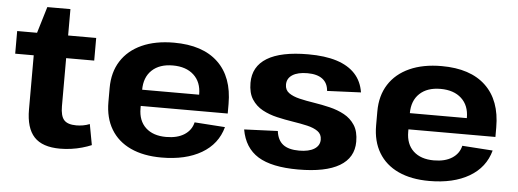

<svg xmlns="http://www.w3.org/2000/svg" viewBox="-47 -794 2513 931"><g transform="rotate(5 1210.0 -328.5)"><path d="M270 10.1Q183.5 10.1 143.5 -32.9Q103.5 -75.9 103.5 -166.4V-518.4L148.8 -668.4H261.3V-195.8Q261.3 -148.4 278.8 -128.8Q296.3 -109.3 338.7 -109.3Q354.3 -109.3 370.8 -112.1Q387.4 -114.9 403.5 -121.4L422.2 -20.5Q401.9 -11.8 376.6 -4.7Q351.2 2.5 323.8 6.3Q296.4 10.1 270 10.1ZM13.3 -540H397.9V-429.8H13.3Z M763.4 10.1Q675.5 10.1 612.9 -19Q550.3 -48.1 517.2 -103.3Q484 -158.4 484 -236.1V-303.9Q484 -380.6 519.2 -435.7Q554.4 -490.9 620 -520.5Q685.6 -550.1 776.1 -550.1Q915.9 -550.1 990.5 -479.3Q1065.2 -408.5 1065.2 -276.9V-230.5H612.8V-309.4H940.5L919.2 -279.1V-311Q919.2 -371 882 -405.2Q844.7 -439.5 780.2 -439.5Q715.3 -439.5 678.5 -404.7Q641.8 -370 641.8 -308.5V-218.8Q641.8 -158.3 677.8 -124.8Q713.8 -91.3 777.3 -91.3Q831.7 -91.3 865.9 -113.3Q900.1 -135.3 909 -173.9L1057.6 -163.7Q1034.9 -80 958 -35Q881 10.1 763.4 10.1Z M1428.5 10.1Q1299.6 10.1 1233.2 -30.9Q1166.8 -72 1151.2 -160.6L1314.6 -167.3Q1320.1 -123.1 1347 -102.3Q1374 -81.5 1425.4 -81.5Q1472.8 -81.5 1499.2 -98Q1525.6 -114.6 1525.6 -143.7Q1525.6 -169.9 1505.9 -184Q1486.1 -198.2 1453.8 -205.6Q1421.5 -213 1382.7 -219Q1343.9 -225 1305.1 -234Q1266.3 -243 1234 -260.5Q1201.7 -278.1 1182 -308.6Q1162.2 -339.2 1162.2 -388.7Q1162.2 -468.4 1229.6 -509.5Q1297.1 -550.6 1429.5 -550.6Q1511.1 -550.6 1568.1 -532.6Q1625 -514.5 1658.2 -478.7Q1691.4 -442.9 1700 -388.8L1535.5 -381.7Q1533.1 -419.3 1507.1 -439.2Q1481.1 -459 1433.6 -459Q1386.8 -459 1360.6 -442.2Q1334.4 -425.4 1334.4 -394.9Q1334.4 -368.6 1354.2 -354.5Q1374 -340.4 1406.3 -332.7Q1438.5 -325 1477.3 -319.1Q1516.1 -313.1 1554.9 -303.8Q1593.7 -294.5 1626 -277Q1658.3 -259.4 1678.1 -228.9Q1697.9 -198.4 1697.9 -148.8Q1697.9 -70.6 1629.6 -30.2Q1561.4 10.1 1428.5 10.1Z M2066.4 10.1Q1978.5 10.1 1915.9 -19Q1853.3 -48.1 1820.2 -103.3Q1787 -158.4 1787 -236.1V-303.9Q1787 -380.6 1822.2 -435.7Q1857.4 -490.9 1923 -520.5Q1988.6 -550.1 2079.1 -550.1Q2218.9 -550.1 2293.5 -479.3Q2368.2 -408.5 2368.2 -276.9V-230.5H1915.8V-309.4H2243.5L2222.2 -279.1V-311Q2222.2 -371 2185 -405.2Q2147.7 -439.5 2083.2 -439.5Q2018.3 -439.5 1981.5 -404.7Q1944.8 -370 1944.8 -308.5V-218.8Q1944.8 -158.3 1980.8 -124.8Q2016.8 -91.3 2080.3 -91.3Q2134.7 -91.3 2168.9 -113.3Q2203.1 -135.3 2212 -173.9L2360.6 -163.7Q2337.9 -80 2261 -35Q2184 10.1 2066.4 10.1Z"/></g></svg>

Font: Pathway Extreme 8pt Thin
Style: Regular
Weight: 100
Designer: Eduardo Rodriguez Tunni
Foundry: Eduardo Rodriguez Tunni
Version: Version 1.000